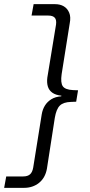

<svg xmlns="http://www.w3.org/2000/svg" viewBox="-72 -725 434 925"><path d="M-52 180 -42 125H40Q61 125 72.5 115Q84 105 88 82L129 -174Q133 -198 144.5 -216.5Q156 -235 175.5 -247Q195 -259 223 -261L224 -264Q196 -267 180 -278.5Q164 -290 158.5 -308.5Q153 -327 156 -351L198 -607Q201 -630 191.5 -640Q182 -650 161 -650H80L90 -705H193Q218 -705 235.5 -694.5Q253 -684 261.5 -663.5Q270 -643 264 -613L225 -368Q219 -326 230.5 -309.5Q242 -293 279 -291L304 -290L295 -235L270 -234Q233 -233 216 -216Q199 -199 192 -157L154 88Q146 132 116 156Q86 180 44 180Z"/></svg>

Font: Nunito Sans 7pt SemiCondensed Light
Style: Italic
Weight: 300
Width: 4
Italic angle: -9°
Designer: Vernon Adams
Foundry: Vernon Adams
Version: Version 3.101;gftools[0.9.27]